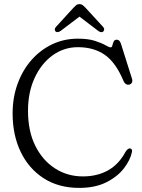

<svg xmlns="http://www.w3.org/2000/svg" viewBox="-20 -901 690 936"><path d="M623.5 -161Q615.5 -121 584 -80.2Q552.5 -39.5 498 -12.2Q443.5 15 366.5 15Q265.5 15 192.8 -32Q120 -79 80.8 -160.8Q41.5 -242.5 41.5 -348Q41.5 -426 65.8 -492.5Q90 -559 133.2 -608.2Q176.5 -657.5 234.2 -685Q292 -712.5 359.5 -712.5Q410 -712.5 443 -701.8Q476 -691 494.2 -680.5Q512.5 -670 519.5 -670Q525.5 -670 527.8 -679.5Q530 -689 534 -698.2Q538 -707.5 549.5 -707.5Q563.5 -707.5 570 -686.5L624 -515.5Q627 -505.5 622.5 -497.5Q618 -489.5 607.5 -488Q591 -486.5 582.5 -505.5Q544.5 -596.5 490.8 -633.8Q437 -671 360 -671Q291.5 -671 236.2 -631Q181 -591 148.8 -521Q116.5 -451 116.5 -361Q116.5 -261.5 152.2 -190Q188 -118.5 248.5 -79.8Q309 -41 384 -41Q454 -41 506.8 -70.5Q559.5 -100 592 -161Q604 -179 614 -177.5Q625.5 -175.5 623.5 -161ZM483 -747Q473.5 -739.5 458 -751L367.5 -820L276.5 -751Q261 -740 251.5 -747Q247.5 -750.5 247.2 -757Q247 -763.5 253 -770L337.5 -862.5Q345.5 -871 351.8 -876Q358 -881 367.5 -881Q376.5 -881 383 -876Q389.5 -871 397.5 -862.5L482.5 -770Q488.5 -763.5 487.8 -757Q487 -750.5 483 -747Z"/></svg>

Font: Fraunces 72pt SuperSoft Light
Style: Regular
Weight: 300
Version: Version 1.000;[0bf87f6ff]